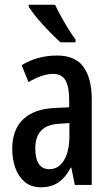

<svg xmlns="http://www.w3.org/2000/svg" viewBox="-20 -786 470 816"><path d="M223 -550Q300 -550 335 -501.5Q370 -453 370 -362V0H298L283 -74H281Q259 -32 228.5 -11Q198 10 154 10Q112 10 85 -13Q58 -36 45 -73Q32 -110 32 -153Q32 -235 78.5 -279Q125 -323 211 -327L274 -330V-361Q274 -418 258 -445Q242 -472 205 -472Q161 -472 101 -437L72 -509Q139 -550 223 -550ZM230 -260Q130 -254 130 -156Q130 -67 190 -67Q229 -67 252 -105Q275 -143 275 -209V-263ZM214 -766Q224 -744 239.5 -716Q255 -688 271.5 -661.5Q288 -635 301 -618V-606H237Q218 -623 191 -650.5Q164 -678 139.5 -707Q115 -736 102 -757V-766Z"/></svg>

Font: Noto Sans Thai Looped ExtraCondensed Medium
Style: Regular
Weight: 500
Width: 2
Designer: Sasikarn Vongin, Ben Mitchell
Foundry: The Fontpad Ltd
Version: Version 1.001; ttfautohint (v1.8.4.7-5d5b)